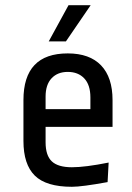

<svg xmlns="http://www.w3.org/2000/svg" viewBox="-20 -705 507 737"><path d="M70 -164V-321Q70 -500 240 -500Q324 -500 368 -454Q412 -408 412 -321V-218H155V-159Q155 -108 179 -85.5Q203 -63 256 -63Q307 -63 397 -81L393 -6Q294 12 256 12Q157 12 113.5 -31Q70 -74 70 -164ZM155 -334V-286H327V-331Q327 -379 303.5 -404Q280 -429 240 -429Q201 -429 178 -404.5Q155 -380 155 -334ZM328 -685 233 -546H167L243 -685Z"/></svg>

Font: RopaSansRegular
Style: Regular
Weight: 400
Designer: Botio Nikoltchev
Foundry: Botjo Nikoltchev
Version: Version 1.002